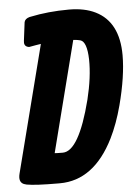

<svg xmlns="http://www.w3.org/2000/svg" viewBox="-53 -755 577 800"><g transform="rotate(-5 235.5 -355.0)"><path d="M272.5 -586.4Q272.5 -586.4 154.3 -123Q163.1 -122.1 188.5 -122.1Q255.9 -122.6 309.6 -333Q332.5 -426.3 331.1 -499.5Q329.1 -574.2 301.8 -582Q291.5 -585 272.5 -586.4ZM136.7 -581.5Q125.5 -580.1 115.2 -578.1Q90.3 -573.2 87.9 -573.2Q83 -573.2 78.6 -575.2Q64.5 -581.1 67.4 -600.6L77.1 -677.7Q80.1 -691.9 99.6 -697.3Q100.6 -697.3 102.5 -697.8Q178.7 -713.9 265.6 -713.9Q330.6 -713.9 376 -691.4Q471.7 -644 471.7 -504.9Q471.7 -417.5 440.4 -297.9Q420.4 -222.2 391.1 -163.1Q307.6 3.9 165 3.9Q162.1 3.9 158.2 3.9Q63 3.9 26.4 -2.9Q20 -4.4 15.1 -6.3Q-7.8 -16.1 1 -50.8Z"/></g></svg>

Font: Allan
Style: Bold
Weight: 700
Version: Version 1.005